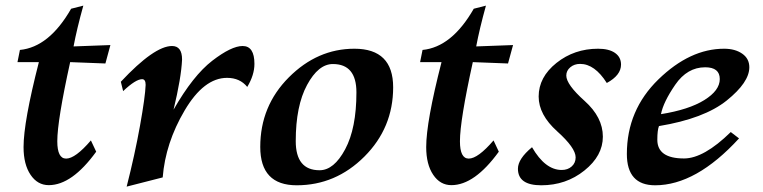

<svg xmlns="http://www.w3.org/2000/svg" viewBox="-20 -658 2751 692"><path d="M155.8 9.3Q115.2 9.3 90.1 -28.1Q64.9 -65.4 64.9 -127.9Q64.9 -218.8 120.1 -434.1H43L51.8 -478Q157.2 -488.3 236.3 -626.5L280.3 -637.7Q256.8 -553.2 245.1 -490.7L377.9 -495.6L359.9 -429.2L232.9 -434.1Q186.5 -223.6 186.5 -148.9Q186.5 -86.4 218.3 -86.4Q251.5 -86.4 307.6 -151.9L326.7 -111.3Q239.3 9.3 155.8 9.3Z M436.5 14.6Q465.8 -100.1 484.6 -204.8Q503.4 -309.6 504.9 -352.1Q504.9 -372.6 492.2 -372.6Q469.2 -372.6 423.8 -329.6L415.5 -363.3Q536.1 -492.2 600.1 -492.2Q636.2 -492.2 636.2 -443.4Q633.3 -377.9 605.5 -262.7Q675.8 -385.7 744.9 -439Q814 -492.2 854.5 -492.2Q897 -492.2 897 -427.7Q897 -387.7 871.1 -344.7Q844.7 -377.4 798.3 -377.4Q714.8 -377.4 645.5 -260Q576.2 -142.6 566.4 -18.6Z M1131.8 -44.4Q1183.6 -44.4 1224.1 -120.1Q1264.6 -195.8 1264.6 -325.2Q1264.6 -427.2 1179.7 -427.2Q1127.4 -427.2 1086.7 -351.8Q1045.9 -276.4 1045.9 -149.4Q1045.9 -44.4 1131.8 -44.4ZM1049.3 9.8Q918 9.8 918 -128.4Q918 -275.9 1021 -379.2Q1124 -482.4 1257.3 -482.4Q1397 -482.4 1397 -343.3Q1397 -197.3 1293.5 -93.8Q1189.9 9.8 1049.3 9.8Z M1606.9 9.3Q1566.4 9.3 1541.3 -28.1Q1516.1 -65.4 1516.1 -127.9Q1516.1 -218.8 1571.3 -434.1H1494.1L1502.9 -478Q1608.4 -488.3 1687.5 -626.5L1731.4 -637.7Q1708 -553.2 1696.3 -490.7L1829.1 -495.6L1811 -429.2L1684.1 -434.1Q1637.7 -223.6 1637.7 -148.9Q1637.7 -86.4 1669.4 -86.4Q1702.6 -86.4 1758.8 -151.9L1777.8 -111.3Q1690.4 9.3 1606.9 9.3Z M1930.7 9.8Q1846.7 9.8 1846.7 -49.8Q1846.7 -85.4 1897.5 -127.4Q1944.8 -45.4 2004.4 -45.4Q2026.4 -45.4 2040.5 -58.1Q2054.7 -70.8 2054.7 -90.8Q2054.7 -125 1988 -184.8Q1921.4 -244.6 1921.4 -310.1Q1921.4 -379.9 1985.6 -431.2Q2049.8 -482.4 2135.7 -482.4Q2174.8 -482.4 2196.5 -467.3Q2218.3 -452.1 2218.3 -425.3Q2218.3 -386.7 2167 -358.9Q2123.5 -427.7 2070.8 -427.7Q2049.8 -427.7 2035.4 -415.5Q2021 -403.3 2021 -385.7Q2021 -353.5 2086.9 -294.4Q2152.8 -235.4 2152.8 -165.5Q2152.8 -96.7 2086.4 -43.5Q2020 9.8 1930.7 9.8Z M2341.3 9.8Q2239.3 9.8 2239.3 -103Q2239.3 -261.2 2353 -371.8Q2466.8 -482.4 2589.8 -482.4Q2629.4 -482.4 2655 -464.6Q2680.7 -446.8 2680.7 -415.5Q2680.7 -361.3 2599.4 -295.9Q2518.1 -230.5 2355 -203.6Q2349.1 -188.5 2349.1 -154.3Q2349.1 -86.9 2445.3 -86.9Q2516.6 -86.9 2613.8 -182.1L2643.6 -159.2Q2488.8 9.8 2341.3 9.8ZM2362.3 -246.6Q2462.9 -262.7 2518.6 -297.4Q2574.2 -332 2574.2 -373Q2574.2 -415.5 2521.5 -415.5Q2457 -415.5 2413.8 -352.8Q2370.6 -290 2362.3 -246.6Z"/></svg>

Font: Kelvinch
Style: Bold Italic
Weight: 700
Italic angle: -10°
Designer: Paul James Miller
Foundry: High-Logic / Made with FontCreator
Version: Version 3.30 September 23, 2016